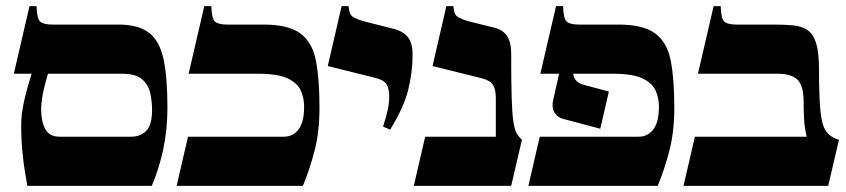

<svg xmlns="http://www.w3.org/2000/svg" viewBox="-20 -605 2753 625"><path d="M366 -525Q431 -525 465.5 -498Q500 -471 512.5 -411.5Q525 -352 525 -255Q525 -182 511 -117.5Q497 -53 474 0H69Q59 -54 54 -100Q49 -146 49 -197Q49 -232 57.5 -271.5Q66 -311 83 -365H25L76 -585H99Q100 -545 110.5 -535Q121 -525 151 -525ZM174 -160H407Q437 -160 456 -179Q475 -198 475 -248Q475 -275 469 -302Q463 -329 442.5 -347Q422 -365 377 -365H136Q123 -320 118.5 -294.5Q114 -269 114 -248Q114 -211 127 -185.5Q140 -160 174 -160Z M838 -525Q919 -525 958 -496Q997 -467 1008.5 -407Q1020 -347 1020 -255Q1020 -176 1004 -114.5Q988 -53 966 0H555L592 -160H904Q934 -160 952 -184Q970 -208 970 -258Q970 -285 959.5 -309.5Q949 -334 917 -349.5Q885 -365 819 -365H594L645 -585H668Q669 -545 679.5 -535Q690 -525 720 -525Z M1323 -427Q1323 -369 1308.5 -311.5Q1294 -254 1250 -183L1227 -193Q1238 -227 1242.5 -249Q1247 -271 1247 -291Q1247 -317 1238 -331Q1229 -345 1200 -352L1047 -390L1092 -585H1115Q1116 -560 1127 -551.5Q1138 -543 1167 -535L1258 -512Q1292 -504 1307.5 -484.5Q1323 -465 1323 -427Z M1644 -430Q1644 -341 1645.5 -289Q1647 -237 1651 -210Q1655 -183 1662 -171Q1669 -159 1679 -150L1644 0H1327L1364 -160H1594V-285Q1594 -314 1585 -328.5Q1576 -343 1549 -350L1388 -390L1433 -585H1456Q1457 -560 1468 -551.5Q1479 -543 1508 -535L1589 -515Q1617 -508 1630.5 -488Q1644 -468 1644 -430Z M1993 -525Q2074 -525 2113 -496Q2152 -467 2163.5 -407Q2175 -347 2175 -255Q2175 -176 2159 -114.5Q2143 -53 2121 0H1700L1737 -160H2059Q2089 -160 2107 -184Q2125 -208 2125 -258Q2125 -285 2114.5 -309.5Q2104 -334 2072 -349.5Q2040 -365 1974 -365H1846Q1849 -337 1880 -329L1962 -307L1934 -186L1813 -218Q1794 -223 1784.5 -239.5Q1775 -256 1781 -281L1800 -365H1739L1790 -585H1813Q1814 -545 1824.5 -535Q1835 -525 1865 -525Z M2646 -380Q2646 -293 2650.5 -245.5Q2655 -198 2669 -178Q2683 -158 2711 -150L2676 0H2205L2242 -160H2606Q2599 -189 2597.5 -217Q2596 -245 2596 -273Q2596 -326 2576 -345.5Q2556 -365 2511 -365H2252L2303 -585H2326Q2327 -545 2337.5 -535Q2348 -525 2378 -525H2499Q2534 -525 2561.5 -522.5Q2589 -520 2608 -507.5Q2627 -495 2636.5 -465Q2646 -435 2646 -380Z"/></svg>

Font: Bona Nova
Style: Bold
Weight: 700
Designer: Mateusz Machalski
Foundry: Capitalics
Version: Version 4.001; ttfautohint (v1.8.3)